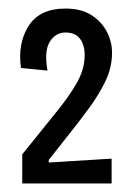

<svg xmlns="http://www.w3.org/2000/svg" viewBox="-20 -699 321 449"><path d="M32 -270V-338L107 -431Q140 -471 159 -504Q178 -537 178 -570Q178 -594 167 -608.5Q156 -623 133 -623Q110 -623 96.5 -601.5Q83 -580 91 -534L29 -540Q21 -598 47 -638.5Q73 -679 133 -679Q170 -679 194 -663.5Q218 -648 230 -624.5Q242 -601 242 -576Q242 -541 226.5 -509Q211 -477 188.5 -446.5Q166 -416 143 -387L94 -325V-319L241 -328V-270Z"/></svg>

Font: Bricolage Grotesque 10pt Condensed Light
Style: Regular
Weight: 300
Width: 3
Designer: Mathieu Triay
Foundry: Atelier Triay
Version: Version 1.000; ttfautohint (v1.8.4.7-5d5b);gftools[0.9.32]